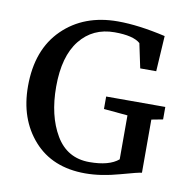

<svg xmlns="http://www.w3.org/2000/svg" viewBox="-68 -623 686 697"><g transform="rotate(10 275.0 -274.0)"><path d="M290 8Q169 8 100 -69.5Q31 -147 31 -268Q31 -403 109 -479.5Q187 -556 312 -556Q388 -556 488 -533L480 -402H421L402 -492Q376 -515 307 -515Q227 -515 179.5 -455.5Q132 -396 132 -284Q132 -177 174 -106Q216 -35 298 -35Q371 -35 405 -64V-226L317 -234V-280H535V-234L493 -226V-30Q484 -30 416 -11Q348 8 290 8Z"/></g></svg>

Font: Aikya Medium
Style: Regular
Weight: 500
Designer: Neelakash Kshetrimayum (Latin subset based on Merriweather by Eben Sorkin)
Foundry: Brand New Type
Version: Version 1.00 b005